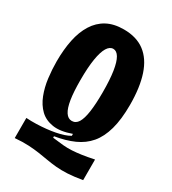

<svg xmlns="http://www.w3.org/2000/svg" viewBox="-198 -777 925 1033"><g transform="rotate(30 264.5 -261.0)"><path d="M478 139Q426 148 387 150Q348 152 316.5 149Q285 146 256.5 141Q228 136 198 131.5Q168 127 131.5 125Q95 123 46 127V2Q77 4 108.5 3Q140 2 168.5 -1Q197 -4 223 -9Q249 -14 270 -21Q291 -28 306 -37V-49Q239 -25 191.5 -32.5Q144 -40 113.5 -69.5Q83 -99 65.5 -144Q48 -189 41.5 -241Q35 -293 35 -343Q35 -417 47.5 -477.5Q60 -538 87.5 -582Q115 -626 158 -649.5Q201 -673 263 -673Q342 -673 393 -634.5Q444 -596 469 -521Q494 -446 494 -337Q494 -247 476.5 -184.5Q459 -122 425.5 -82.5Q392 -43 341.5 -20.5Q291 2 224 13V22Q261 27 289.5 29.5Q318 32 345 30.5Q372 29 403.5 24.5Q435 20 478 11ZM265 -106Q290 -106 304.5 -129.5Q319 -153 326 -201.5Q333 -250 333 -323Q333 -401 325 -452.5Q317 -504 302 -529Q287 -554 266 -554Q244 -554 228.5 -528.5Q213 -503 204.5 -451Q196 -399 196 -320Q196 -247 203.5 -200Q211 -153 226.5 -129.5Q242 -106 265 -106Z"/></g></svg>

Font: Bricolage Grotesque 24pt Condensed ExtraBold
Style: Regular
Weight: 800
Width: 3
Designer: Mathieu Triay
Foundry: Atelier Triay
Version: Version 1.001;gftools[0.9.33.dev8+g029e19f]